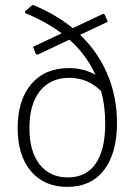

<svg xmlns="http://www.w3.org/2000/svg" viewBox="-20 -724 529 750"><path d="M437 -244Q437 -126 386.5 -60Q336 6 243 6Q153 6 101 -55Q49 -116 49 -224Q49 -333 102 -395.5Q155 -458 249 -458Q306 -458 353 -432Q316 -512 251 -569L126 -510L120 -513L109 -541L221 -594Q155 -642 78 -673V-680L106 -704H111Q198 -668 264 -614L383 -670L389 -667L401 -639L293 -588Q363 -521 400 -433Q437 -345 437 -244ZM391 -242Q391 -311 375 -368Q323 -420 251 -420Q177 -420 136 -368.5Q95 -317 95 -224Q95 -132 135 -81.5Q175 -31 245 -31Q317 -31 354 -85Q391 -139 391 -242Z"/></svg>

Font: Luna Sans Light
Style: Regular
Weight: 300
Designer: Juan Pablo del Peral
Foundry: Huerta Tipografica
Version: Version 2.001; ttfautohint (v1.5)